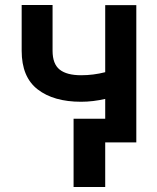

<svg xmlns="http://www.w3.org/2000/svg" viewBox="-20 -566 625 763"><path d="M521.7 0H398.1V-172.9Q375.4 -167.6 350.9 -164.6Q326.3 -161.6 302.2 -161.6Q193.2 -161.6 129.6 -210.8Q66.1 -259.9 66.1 -364.3V-546.2H188.9V-364.3Q188.9 -311.8 217.2 -289.4Q245.4 -267 302.2 -267Q327.4 -267 351 -270.1Q374.6 -273.1 398.1 -279.1V-545.5H521.7ZM398.1 177.2H272.4V-94.1H398.1Z"/></svg>

Font: Linik Sans SemiBold
Style: Regular
Weight: 600
Designer: Rasmus Andersson (font), Cristiano Sobral (main changes)
Foundry: rsms
Version: Version 3.018;June 1, 2022;FontCreator 14.0.0.2814 64-bit; t